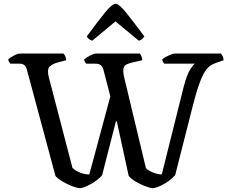

<svg xmlns="http://www.w3.org/2000/svg" viewBox="-20 -984 1199 1004"><path d="M400 0Q385 0 358.5 -10Q332 -20 307 -35Q282 -50 270 -64L120 -622Q117 -635 108 -643Q99 -651 82 -651H34Q31 -655 27.5 -660Q24 -665 23 -673Q28 -678 39.5 -685.5Q51 -693 63.5 -698.5Q76 -704 83 -704H312Q317 -699 321.5 -689.5Q326 -680 326 -669L280 -657Q255 -650 240 -636Q225 -622 235 -581L359 -106Q374 -91 400 -81Q426 -71 447 -72L557 -480L521 -619Q516 -635 507 -643Q498 -651 478 -651H431Q422 -661 420 -673Q429 -682 450 -693Q471 -704 481 -704H711Q715 -700 719.5 -690Q724 -680 724 -669L671 -657Q655 -653 642.5 -647.5Q630 -642 626 -627Q622 -612 629 -581L743 -105Q755 -92 780 -82Q805 -72 826 -72L940 -528Q957 -593 974 -620Q991 -647 999 -651H839Q838 -653 834 -658Q830 -663 828 -673Q835 -680 849 -687.5Q863 -695 876 -699.5Q889 -704 894 -704H1135Q1140 -699 1144.5 -689.5Q1149 -680 1149 -669L1120 -659Q1101 -653 1084.5 -643.5Q1068 -634 1053.5 -612.5Q1039 -591 1023.5 -549.5Q1008 -508 990 -438L896 -68Q883 -53 862.5 -38Q842 -23 819.5 -12.5Q797 -2 781 0Q766 0 740 -10Q714 -20 689.5 -34.5Q665 -49 653 -64L591 -349H586L514 -68Q502 -53 481 -38Q460 -23 438 -12.5Q416 -2 400 0ZM462 -771Q440 -779 434 -794Q493 -874 529.5 -919Q566 -964 585 -964Q603 -964 640 -917.5Q677 -871 735 -794Q732 -789 725 -781.5Q718 -774 706 -771L584 -872Z"/></svg>

Font: Texturina
Style: Regular
Weight: 400
Designer: Guillermo Torres Carreño
Foundry: Omnibus-Type
Version: Version 1.002; ttfautohint (v1.8.3)